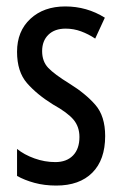

<svg xmlns="http://www.w3.org/2000/svg" viewBox="-20 -567 379 597"><path d="M307 -144Q307 -70 267 -30Q227 10 155 10Q118 10 87 1.5Q56 -7 33 -20V-104Q55 -86 87 -74.5Q119 -63 152 -63Q187 -63 207 -83.5Q227 -104 227 -141Q227 -173 208.5 -195Q190 -217 145 -242Q95 -273 64 -308.5Q33 -344 33 -406Q33 -470 74.5 -508.5Q116 -547 183 -547Q250 -547 306 -512L276 -447Q255 -461 232 -469.5Q209 -478 184 -478Q150 -478 130.5 -459Q111 -440 111 -408Q111 -376 130 -356Q149 -336 196 -307Q246 -276 276.5 -241Q307 -206 307 -144Z"/></svg>

Font: Noto Sans Khmer UI ExtraCondensed
Style: Regular
Weight: 400
Width: 2
Designer: Danh Hong and the Monotype Design Team
Foundry: Monotype Imaging Inc.
Version: Version 2.002; ttfautohint (v1.8.4.7-5d5b)